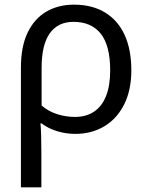

<svg xmlns="http://www.w3.org/2000/svg" viewBox="-20 -566 640 826"><path d="M70 240V-275Q70 -366 99 -426Q128 -486 179.5 -516Q231 -546 298 -546Q376 -546 431.5 -512.5Q487 -479 516 -416Q545 -353 545 -263Q545 -178 514 -116.5Q483 -55 428.5 -22.5Q374 10 304 10Q264 10 226 -1.5Q188 -13 159 -35H154Q156 -19 157 17Q158 53 158 98V240ZM303 -63Q351 -63 385 -86Q419 -109 436.5 -153.5Q454 -198 454 -263Q454 -370 413.5 -421Q373 -472 296 -472Q229 -472 194 -422.5Q159 -373 159 -274V-112Q188 -87 225.5 -75Q263 -63 303 -63Z"/></svg>

Font: Noto Sans Ambassadori
Style: Regular
Weight: 400
Designer: Monotype Design Team
Foundry: Monotype Imaging Inc.
Version: Version 2.013